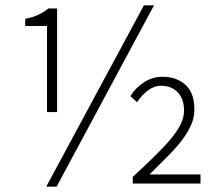

<svg xmlns="http://www.w3.org/2000/svg" viewBox="-20 -691 826 723"><path d="M157 -269V-593H75V-620Q104 -626 124.5 -635.5Q145 -645 162 -659H195V-269ZM154 12 522 -671H560L193 12ZM480 0V-25Q530 -71 566.5 -107Q603 -143 626.5 -172Q650 -201 661.5 -225.5Q673 -250 673 -275Q673 -318 649.5 -343Q626 -368 587 -368Q560 -368 536.5 -350Q513 -332 496 -306L471 -329Q489 -359 521.5 -380.5Q554 -402 591 -402Q645 -402 678.5 -371.5Q712 -341 712 -279Q712 -248 699.5 -220Q687 -192 665 -163Q643 -134 611.5 -102.5Q580 -71 543 -34H735V0Z"/></svg>

Font: CV Source Sans Light
Style: Regular
Weight: 300
Designer: Paul D. Hunt
Foundry: Adobe Systems Incorporated
Version: Version 3.001